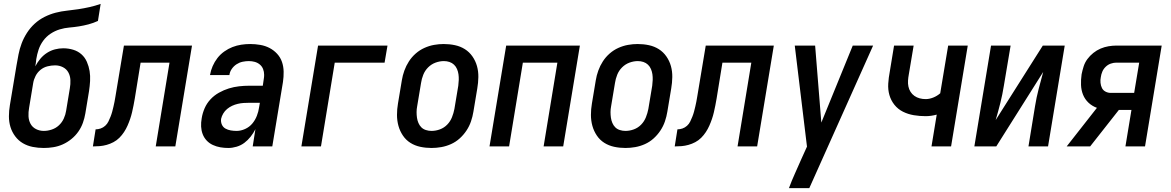

<svg xmlns="http://www.w3.org/2000/svg" viewBox="-20 -755 6040 990"><path d="M206 8Q176 8 148.5 2.5Q121 -3 98 -16.5Q75 -30 58.5 -52Q42 -74 34 -100Q26 -126 26 -155Q26 -184 31 -213L65 -417Q70 -446 75.5 -474.5Q81 -503 91.5 -531Q102 -559 119 -585.5Q136 -612 159 -633Q182 -654 210 -668Q238 -682 267 -689.5Q296 -697 325 -700Q354 -703 383.5 -707.5Q413 -712 442 -718.5Q471 -725 499 -735L485 -647Q461 -636 436.5 -629.5Q412 -623 387 -619Q362 -615 337.5 -613Q313 -611 288 -603.5Q263 -596 240.5 -581Q218 -566 202.5 -544.5Q187 -523 179 -499Q171 -475 167 -450Q166 -441 165 -432Q164 -423 162 -413Q173 -434 188 -452Q203 -470 222.5 -482.5Q242 -495 263.5 -500.5Q285 -506 306 -506Q333 -506 357.5 -498.5Q382 -491 400 -475Q418 -459 428 -436Q438 -413 442 -388.5Q446 -364 444.5 -337.5Q443 -311 439 -285L420 -170Q416 -146 407.5 -122Q399 -98 384 -76.5Q369 -55 348 -38Q327 -21 303.5 -10.5Q280 0 255 4Q230 8 206 8ZM206 -80Q226 -80 247 -87Q268 -94 284 -109Q300 -124 309 -144Q318 -164 321 -184L340 -299Q344 -321 343 -342.5Q342 -364 332.5 -381.5Q323 -399 304.5 -408.5Q286 -418 264 -418Q245 -418 225 -413Q205 -408 189 -395Q173 -382 163.5 -363.5Q154 -345 151 -326L130 -199Q126 -177 127 -155.5Q128 -134 137.5 -116.5Q147 -99 165.5 -89.5Q184 -80 206 -80Z M459 0 473 -88Q486 -88 499 -92.5Q512 -97 522.5 -106.5Q533 -116 539 -128.5Q545 -141 550 -153.5Q555 -166 558.5 -179Q562 -192 565 -205Q568 -218 570.5 -230.5Q573 -243 575 -256L619 -520H970L884 0H783L854 -432H705L675 -247Q672 -229 668.5 -211.5Q665 -194 661 -176.5Q657 -159 651 -141.5Q645 -124 637.5 -107Q630 -90 619.5 -74Q609 -58 595.5 -44.5Q582 -31 565 -22Q548 -13 530 -8Q512 -3 494.5 -1.5Q477 0 459 0Z M1157 8Q1136 8 1116 4.5Q1096 1 1077.5 -7.5Q1059 -16 1045.5 -30.5Q1032 -45 1025 -63.5Q1018 -82 1017 -102.5Q1016 -123 1020 -145Q1024 -171 1035 -196.5Q1046 -222 1065 -242.5Q1084 -263 1109 -277Q1134 -291 1160 -299Q1186 -307 1212.5 -310Q1239 -313 1265 -313H1335L1340 -347Q1341 -352 1341.5 -358Q1342 -364 1342 -369Q1342 -385 1336.5 -399Q1331 -413 1319.5 -422.5Q1308 -432 1293.5 -436Q1279 -440 1263 -440Q1247 -440 1230.5 -436.5Q1214 -433 1199.5 -423.5Q1185 -414 1175 -399.5Q1165 -385 1163 -369V-368H1063V-369Q1067 -392 1076.5 -414Q1086 -436 1101 -455.5Q1116 -475 1136.5 -489.5Q1157 -504 1179 -512.5Q1201 -521 1224 -524.5Q1247 -528 1270 -528Q1296 -528 1322 -523.5Q1348 -519 1370 -507.5Q1392 -496 1409 -477.5Q1426 -459 1434 -435.5Q1442 -412 1442.5 -385.5Q1443 -359 1439 -332L1384 0H1283L1297 -89Q1287 -69 1272.5 -50.5Q1258 -32 1240 -18.5Q1222 -5 1200 1.5Q1178 8 1157 8ZM1200 -80Q1222 -80 1244 -90Q1266 -100 1281 -118Q1296 -136 1304.5 -158Q1313 -180 1316 -202L1320 -225H1265Q1250 -225 1235.5 -224Q1221 -223 1206 -219.5Q1191 -216 1177 -209.5Q1163 -203 1151 -193Q1139 -183 1131 -169.5Q1123 -156 1120 -142Q1118 -126 1124 -112.5Q1130 -99 1142.5 -92Q1155 -85 1170 -82.5Q1185 -80 1200 -80Z M1534 0 1620 -520H1978L1963 -432H1706L1635 0Z M2205 8Q2175 8 2147 2Q2119 -4 2096 -18.5Q2073 -33 2057.5 -56Q2042 -79 2034.5 -106Q2027 -133 2027 -162.5Q2027 -192 2032 -221L2052 -341Q2056 -366 2065 -391Q2074 -416 2088.5 -438.5Q2103 -461 2123.5 -479Q2144 -497 2168.5 -508Q2193 -519 2218 -523.5Q2243 -528 2268 -528Q2298 -528 2326 -522Q2354 -516 2377 -501.5Q2400 -487 2416 -464Q2432 -441 2439.5 -414Q2447 -387 2446.5 -357.5Q2446 -328 2441 -299L2421 -179Q2417 -154 2408.5 -129Q2400 -104 2385 -81.5Q2370 -59 2350 -41Q2330 -23 2305.5 -12Q2281 -1 2255.5 3.5Q2230 8 2205 8ZM2205 -80Q2227 -80 2248.5 -88Q2270 -96 2286 -112.5Q2302 -129 2310.5 -150.5Q2319 -172 2323 -193L2343 -313Q2345 -328 2345.5 -343Q2346 -358 2344 -372Q2342 -386 2336.5 -399Q2331 -412 2321 -421.5Q2311 -431 2297.5 -435.5Q2284 -440 2269 -440Q2247 -440 2225.5 -432Q2204 -424 2187.5 -407.5Q2171 -391 2162.5 -369.5Q2154 -348 2151 -327L2131 -207Q2128 -192 2128 -177Q2128 -162 2130 -148Q2132 -134 2137.5 -121Q2143 -108 2152.5 -98.5Q2162 -89 2176 -84.5Q2190 -80 2205 -80Z M2504 0 2590 -520H2970L2884 0H2783L2854 -432H2676L2605 0Z M3205 8Q3175 8 3147 2Q3119 -4 3096 -18.5Q3073 -33 3057.5 -56Q3042 -79 3034.5 -106Q3027 -133 3027 -162.5Q3027 -192 3032 -221L3052 -341Q3056 -366 3065 -391Q3074 -416 3088.5 -438.5Q3103 -461 3123.5 -479Q3144 -497 3168.5 -508Q3193 -519 3218 -523.5Q3243 -528 3268 -528Q3298 -528 3326 -522Q3354 -516 3377 -501.5Q3400 -487 3416 -464Q3432 -441 3439.5 -414Q3447 -387 3446.5 -357.5Q3446 -328 3441 -299L3421 -179Q3417 -154 3408.5 -129Q3400 -104 3385 -81.5Q3370 -59 3350 -41Q3330 -23 3305.5 -12Q3281 -1 3255.5 3.5Q3230 8 3205 8ZM3205 -80Q3227 -80 3248.5 -88Q3270 -96 3286 -112.5Q3302 -129 3310.5 -150.5Q3319 -172 3323 -193L3343 -313Q3345 -328 3345.5 -343Q3346 -358 3344 -372Q3342 -386 3336.5 -399Q3331 -412 3321 -421.5Q3311 -431 3297.5 -435.5Q3284 -440 3269 -440Q3247 -440 3225.5 -432Q3204 -424 3187.5 -407.5Q3171 -391 3162.5 -369.5Q3154 -348 3151 -327L3131 -207Q3128 -192 3128 -177Q3128 -162 3130 -148Q3132 -134 3137.5 -121Q3143 -108 3152.5 -98.5Q3162 -89 3176 -84.5Q3190 -80 3205 -80Z M3459 0 3473 -88Q3486 -88 3499 -92.5Q3512 -97 3522.5 -106.5Q3533 -116 3539 -128.5Q3545 -141 3550 -153.5Q3555 -166 3558.5 -179Q3562 -192 3565 -205Q3568 -218 3570.5 -230.5Q3573 -243 3575 -256L3619 -520H3970L3884 0H3783L3854 -432H3705L3675 -247Q3672 -229 3668.5 -211.5Q3665 -194 3661 -176.5Q3657 -159 3651 -141.5Q3645 -124 3637.5 -107Q3630 -90 3619.5 -74Q3609 -58 3595.5 -44.5Q3582 -31 3565 -22Q3548 -13 3530 -8Q3512 -3 3494.5 -1.5Q3477 0 3459 0Z M4048 215Q4062 177 4079 139.5Q4096 102 4112 65L4141 1L4078 -520H4183L4215 -123L4377 -520H4482L4153 215Z M4783 0 4810 -164Q4795 -160 4781 -158Q4767 -156 4753 -156Q4722 -156 4692 -161Q4662 -166 4636 -179Q4610 -192 4592 -214.5Q4574 -237 4566 -265Q4558 -293 4560 -324Q4562 -355 4568 -386L4590 -520H4691L4666 -371Q4663 -355 4662 -339.5Q4661 -324 4664 -309Q4667 -294 4675 -281.5Q4683 -269 4695 -260.5Q4707 -252 4722 -248Q4737 -244 4753 -244Q4772 -244 4792 -252Q4812 -260 4828 -274L4869 -520H4970L4884 0Z M5004 0 5090 -520H5191L5156 -312Q5149 -268 5138 -224Q5127 -180 5114 -136L5357 -520H5470L5384 0H5283L5317 -208Q5324 -252 5335.5 -296Q5347 -340 5359 -384L5117 0Z M5601 0H5480L5636 -199Q5611 -208 5592.5 -225.5Q5574 -243 5564.5 -266.5Q5555 -290 5554 -317Q5553 -344 5557 -372Q5561 -392 5567.5 -412.5Q5574 -433 5587 -450.5Q5600 -468 5617.5 -482Q5635 -496 5655 -504.5Q5675 -513 5696 -516.5Q5717 -520 5737 -520H5970L5884 0H5783L5814 -188H5749ZM5707 -276H5828L5854 -432H5736Q5722 -432 5707.5 -427Q5693 -422 5681.5 -411Q5670 -400 5664 -386Q5658 -372 5656 -357Q5653 -343 5654.5 -328Q5656 -313 5662 -301Q5668 -289 5680.5 -282.5Q5693 -276 5707 -276Z"/></svg>

Font: Iosevka Semibold Oblique
Style: Regular
Weight: 600
Italic angle: -9°
Monospace: yes
Designer: Belleve Invis
Foundry: Belleve Invis
Version: Version 32.5.0; ttfautohint (v1.8.4)